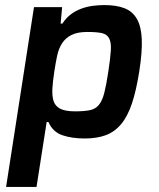

<svg xmlns="http://www.w3.org/2000/svg" viewBox="-20 -538 625 757"><path d="M4 199 114 -510H225L219 -445H226Q241 -468 260 -482Q279 -496 301 -504Q323 -512 346 -515Q369 -518 391 -518Q439 -518 471 -505.5Q503 -493 520 -463Q537 -433 539 -382.5Q541 -332 529 -256Q517 -180 500 -129.5Q483 -79 457.5 -48.5Q432 -18 397 -5Q362 8 314 8Q263 8 225.5 -5Q188 -18 171 -57H164L124 199ZM276 -99Q312 -99 334 -103.5Q356 -108 369.5 -124Q383 -140 391 -171Q399 -202 407 -255Q415 -308 417 -339Q419 -370 410.5 -386.5Q402 -403 381.5 -407.5Q361 -412 325 -412Q285 -412 261.5 -400Q238 -388 224.5 -367Q211 -346 205 -317Q199 -288 194 -255Q188 -216 186.5 -188Q185 -160 191 -140Q198 -119 218 -109Q238 -99 276 -99Z"/></svg>

Font: Azeri Sans SemiBold
Style: Italic
Weight: 600
Designer: Hector Gatti & Omnibus-Type (original fonts) / Cristiano Sobral (main changes and remastering)
Foundry: Omnibus-Type
Version: Version 0.07;August 21, 2020;FontCreator 13.0.0.2681 64-bit;